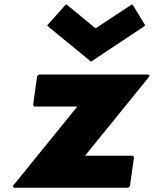

<svg xmlns="http://www.w3.org/2000/svg" viewBox="-20 -867 717 894"><path d="M677 -513 671 -520H161L153 -513L134 -378L140 -371H340L39 0L45 7H577L585 0L604 -135L598 -142H376ZM289 -847 281 -840 200 -749 206 -742 404 -580 648 -742 656 -749 601 -840 595 -847 425 -735Z"/></svg>

Font: Hussar Woodtype
Style: BlkObl
Weight: 900
Foundry: Cannot Into Space Fonts
Version: Version 1.07